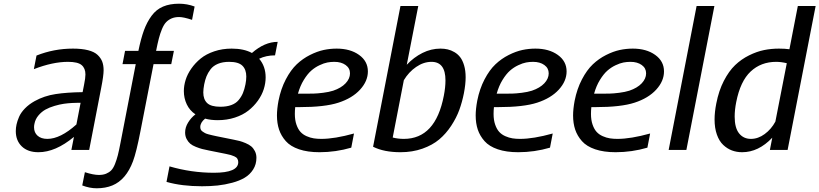

<svg xmlns="http://www.w3.org/2000/svg" viewBox="-20 -802 4383 1027"><path d="M370.1 -542Q418 -542 451.2 -533.4Q484.4 -524.9 502 -508.3Q519.5 -491.7 526.9 -472.2Q534.2 -452.6 534.2 -426.3Q534.2 -397.5 521.5 -333L457 0H361.8L375.5 -69.8Q276.9 12.2 185.5 12.2Q128.9 12.2 96.7 -18.8Q64.5 -49.8 64.5 -100.6Q64.5 -118.2 68.4 -136.2Q72.3 -154.3 82 -177Q91.8 -199.7 113.3 -221.9Q134.8 -244.1 165.5 -261.2Q216.8 -289.6 277.6 -298.8Q338.4 -308.1 421.9 -309.1L429.7 -349.1Q437 -384.8 437 -403.8Q437 -436.5 416.7 -453.9Q396.5 -471.2 343.8 -471.2Q261.7 -471.2 161.1 -432.1L175.3 -504.9Q268.6 -542 370.1 -542ZM388.7 -136.2 411.1 -252Q406.2 -252 398.2 -252.2Q390.1 -252.4 366.5 -251.2Q342.8 -250 321 -246.8Q299.3 -243.7 271.7 -235.6Q244.1 -227.5 223.1 -215.8Q202.1 -204.1 185.5 -184.3Q168.9 -164.6 164.1 -139.2Q162.1 -130.9 162.1 -121.1Q162.1 -92.8 181.2 -75.9Q200.2 -59.1 233.4 -59.1Q302.7 -59.1 388.7 -136.2Z M720.2 -529.8Q733.9 -596.2 750 -640.1Q766.1 -684.1 791 -717.8Q815.9 -751.5 852.1 -766.8Q888.2 -782.2 938 -782.2Q980.5 -782.2 1021 -767.1L1007.3 -695.8Q961.9 -710.9 938 -710.9Q915 -710.9 897.7 -703.4Q880.4 -695.8 868.2 -682.9Q856 -669.9 846.2 -646Q836.4 -622.1 829.6 -595.9Q822.8 -569.8 814.9 -529.8H910.2L896 -459H801.3L731.4 -101.1Q709.5 12.2 691.4 60.5Q654.3 159.7 581.1 189.9Q544.4 205.1 497.1 205.1Q459.5 205.1 419.9 189.9L434.1 119.1Q480 133.8 508.8 133.8Q531.2 133.8 547.4 127.2Q563.5 120.6 574.7 109.4Q585.9 98.1 595 75.4Q604 52.7 610.4 27.8Q616.7 2.9 624.5 -38.1L706.1 -459H635.3L648.9 -529.8Z M1158.7 -231Q1192.4 -231 1217 -240Q1241.7 -249 1256.3 -266.6Q1271 -284.2 1279.3 -304Q1287.6 -323.7 1293 -351.1Q1297.4 -373 1297.4 -392.6Q1297.4 -430.2 1276.4 -450.7Q1255.4 -471.2 1205.6 -471.2Q1170.9 -471.2 1145.8 -460.7Q1120.6 -450.2 1106.2 -431.2Q1091.8 -412.1 1084.5 -393.6Q1077.1 -375 1072.3 -351.1Q1067.4 -325.2 1067.4 -307.6Q1067.4 -270.5 1088.1 -250.7Q1108.9 -231 1158.7 -231ZM963.4 -314.9Q963.4 -343.8 972.9 -374.5Q982.4 -405.3 1003.4 -435.3Q1024.4 -465.3 1053.5 -489Q1082.5 -512.7 1125.7 -527.3Q1168.9 -542 1219.2 -542Q1284.7 -542 1327.6 -518.6Q1395.5 -578.1 1465.3 -578.1L1451.2 -505.9Q1403.8 -505.9 1366.2 -487.8Q1400.9 -447.3 1400.9 -388.2Q1400.9 -356.9 1390.9 -325.2Q1380.9 -293.5 1359.4 -263.4Q1337.9 -233.4 1308.3 -210.2Q1278.8 -187 1236.3 -173.1Q1193.8 -159.2 1144.5 -159.2Q1107.4 -159.2 1077.1 -167.5Q1051.3 -146.5 1051.3 -122.6Q1051.3 -115.2 1054 -109.1Q1056.6 -103 1063.5 -98.4Q1070.3 -93.8 1076.4 -90.3Q1082.5 -86.9 1095 -83.5Q1107.4 -80.1 1115.5 -78.4Q1123.5 -76.7 1139.2 -73.2L1228.5 -55.2Q1248 -51.3 1261.5 -47.9Q1274.9 -44.4 1293.5 -36.6Q1312 -28.8 1323.5 -19.3Q1335 -9.8 1343.3 6.1Q1351.6 22 1351.6 42Q1351.6 77.1 1334.2 104.5Q1316.9 131.8 1289.1 148.4Q1261.2 165 1222.2 175.5Q1183.1 186 1144 190.2Q1105 194.3 1060.5 194.3Q952.6 194.3 870.6 170.9L886.7 87.9Q1003.9 122.1 1124 122.1Q1254.4 122.1 1254.4 65.4Q1254.4 54.7 1249.5 46.9Q1244.6 39.1 1233.2 34.2Q1221.7 29.3 1214.8 27.3Q1208 25.4 1191.9 22Q1189 21.5 1187.5 21L1097.2 2.9Q1075.2 -1.5 1061 -5.1Q1046.9 -8.8 1027.8 -16.4Q1008.8 -23.9 997.6 -33.4Q986.3 -43 978.3 -58.3Q970.2 -73.7 970.2 -93.3Q970.2 -120.6 986.1 -146.5Q1002 -172.4 1025.4 -190.4Q994.6 -210.9 979 -243.9Q963.4 -276.9 963.4 -314.9Z M1780.8 -542Q1853.5 -542 1900.6 -508.3Q1947.8 -474.6 1947.8 -419.9Q1947.8 -368.2 1906 -322.5Q1864.3 -276.9 1790.5 -252.9Q1717.8 -229 1581.1 -229H1559.1Q1557.1 -211.4 1557.1 -192.4Q1557.1 -159.7 1565.7 -135.3Q1574.2 -110.8 1587.4 -96.4Q1600.6 -82 1620.1 -73.5Q1639.6 -64.9 1658.2 -62Q1676.8 -59.1 1698.7 -59.1Q1770 -59.1 1873.5 -87.9L1858.9 -12.2Q1775.9 12.2 1689 12.2Q1625.5 12.2 1579.6 -3.4Q1533.7 -19 1508.8 -47.1Q1483.9 -75.2 1472.7 -108.9Q1461.4 -142.6 1461.4 -184.6Q1461.4 -218.3 1469.7 -263.2Q1482.4 -327.1 1508.8 -377.4Q1535.2 -427.7 1567.1 -458Q1599.1 -488.3 1637.9 -507.8Q1676.8 -527.3 1711.4 -534.7Q1746.1 -542 1780.8 -542ZM1762.2 -316.9Q1805.2 -331.5 1828.6 -356.4Q1852.1 -381.3 1852.1 -409.7Q1852.1 -437.5 1828.6 -454.3Q1805.2 -471.2 1768.1 -471.2Q1749.5 -471.2 1731.2 -467.8Q1712.9 -464.4 1689 -453.1Q1665 -441.9 1644.8 -424.1Q1624.5 -406.2 1605 -374.5Q1585.4 -342.8 1573.7 -300.8H1595.2Q1634.8 -300.8 1656 -301.3Q1677.2 -301.8 1708.3 -305.7Q1739.3 -309.6 1762.2 -316.9Z M2461.4 -303.2Q2452.1 -256.3 2436.8 -214.1Q2421.4 -171.9 2393.6 -129.4Q2365.7 -86.9 2329.6 -56.4Q2293.5 -25.9 2239.7 -6.8Q2186 12.2 2122.1 12.2Q2033.7 12.2 1975.6 -17.1L2122.1 -770H2217.3L2155.8 -455.6Q2193.4 -495.6 2239.7 -518.8Q2286.1 -542 2335.9 -542Q2356.4 -542 2374.5 -537.8Q2392.6 -533.7 2410.6 -523.2Q2428.7 -512.7 2441.7 -495.8Q2454.6 -479 2462.6 -451.7Q2470.7 -424.3 2470.7 -388.7Q2470.7 -351.1 2461.4 -303.2ZM2140.1 -59.1Q2309.6 -59.1 2354 -290Q2362.8 -334.5 2362.8 -372.1Q2362.8 -471.2 2288.1 -471.2Q2245.6 -471.2 2205.8 -443.8Q2166 -416.5 2140.1 -373L2080.6 -66.4Q2108.9 -59.1 2140.1 -59.1Z M2843.8 -542Q2916.5 -542 2963.6 -508.3Q3010.7 -474.6 3010.7 -419.9Q3010.7 -368.2 2969 -322.5Q2927.2 -276.9 2853.5 -252.9Q2780.8 -229 2644 -229H2622.1Q2620.1 -211.4 2620.1 -192.4Q2620.1 -159.7 2628.7 -135.3Q2637.2 -110.8 2650.4 -96.4Q2663.6 -82 2683.1 -73.5Q2702.6 -64.9 2721.2 -62Q2739.7 -59.1 2761.7 -59.1Q2833 -59.1 2936.5 -87.9L2921.9 -12.2Q2838.9 12.2 2752 12.2Q2688.5 12.2 2642.6 -3.4Q2596.7 -19 2571.8 -47.1Q2546.9 -75.2 2535.6 -108.9Q2524.4 -142.6 2524.4 -184.6Q2524.4 -218.3 2532.7 -263.2Q2545.4 -327.1 2571.8 -377.4Q2598.1 -427.7 2630.1 -458Q2662.1 -488.3 2700.9 -507.8Q2739.7 -527.3 2774.4 -534.7Q2809.1 -542 2843.8 -542ZM2825.2 -316.9Q2868.2 -331.5 2891.6 -356.4Q2915 -381.3 2915 -409.7Q2915 -437.5 2891.6 -454.3Q2868.2 -471.2 2831.1 -471.2Q2812.5 -471.2 2794.2 -467.8Q2775.9 -464.4 2752 -453.1Q2728 -441.9 2707.8 -424.1Q2687.5 -406.2 2668 -374.5Q2648.4 -342.8 2636.7 -300.8H2658.2Q2697.8 -300.8 2719 -301.3Q2740.2 -301.8 2771.2 -305.7Q2802.2 -309.6 2825.2 -316.9Z M3364.7 -542Q3437.5 -542 3484.6 -508.3Q3531.7 -474.6 3531.7 -419.9Q3531.7 -368.2 3490 -322.5Q3448.2 -276.9 3374.5 -252.9Q3301.8 -229 3165 -229H3143.1Q3141.1 -211.4 3141.1 -192.4Q3141.1 -159.7 3149.7 -135.3Q3158.2 -110.8 3171.4 -96.4Q3184.6 -82 3204.1 -73.5Q3223.6 -64.9 3242.2 -62Q3260.7 -59.1 3282.7 -59.1Q3354 -59.1 3457.5 -87.9L3442.9 -12.2Q3359.9 12.2 3272.9 12.2Q3209.5 12.2 3163.6 -3.4Q3117.7 -19 3092.8 -47.1Q3067.9 -75.2 3056.6 -108.9Q3045.4 -142.6 3045.4 -184.6Q3045.4 -218.3 3053.7 -263.2Q3066.4 -327.1 3092.8 -377.4Q3119.1 -427.7 3151.1 -458Q3183.1 -488.3 3221.9 -507.8Q3260.7 -527.3 3295.4 -534.7Q3330.1 -542 3364.7 -542ZM3346.2 -316.9Q3389.2 -331.5 3412.6 -356.4Q3436 -381.3 3436 -409.7Q3436 -437.5 3412.6 -454.3Q3389.2 -471.2 3352.1 -471.2Q3333.5 -471.2 3315.2 -467.8Q3296.9 -464.4 3272.9 -453.1Q3249 -441.9 3228.8 -424.1Q3208.5 -406.2 3189 -374.5Q3169.4 -342.8 3157.7 -300.8H3179.2Q3218.8 -300.8 3240 -301.3Q3261.2 -301.8 3292.2 -305.7Q3323.2 -309.6 3346.2 -316.9Z M3651.4 0H3556.6L3706.1 -770H3801.3Z M3811.5 -249Q3824.7 -316.9 3851.8 -369.4Q3878.9 -421.9 3912.1 -453.6Q3945.3 -485.4 3986.8 -505.9Q4028.3 -526.4 4066.9 -534.2Q4105.5 -542 4146.5 -542Q4178.2 -542 4202.6 -538.6L4247.6 -770H4342.8L4192.9 0H4098.1L4110.8 -65.4Q4037.1 12.2 3949.7 12.2Q3920.4 12.2 3895 2.7Q3869.6 -6.8 3848.4 -26.9Q3827.1 -46.9 3814.7 -81.8Q3802.2 -116.7 3802.2 -163.1Q3802.2 -202.6 3811.5 -249ZM4131.8 -471.2Q4050.3 -471.2 3995.1 -419.4Q3939.9 -367.7 3918 -255.9Q3909.7 -214.4 3909.7 -178.2Q3909.7 -118.2 3933.3 -88.6Q3957 -59.1 3996.6 -59.1Q4035.2 -59.1 4070.3 -85Q4105.5 -110.8 4127.4 -151.4L4188.5 -463.9Q4158.2 -471.2 4131.8 -471.2Z"/></svg>

Font: Aurulent Sans
Style: Italic
Weight: 400
Italic angle: -11°
Version: Version 2007.05.04